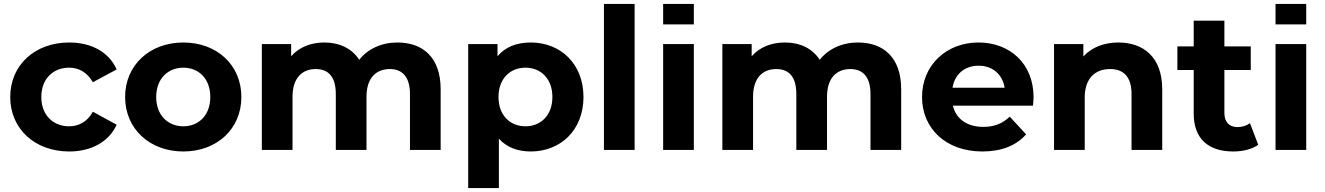

<svg xmlns="http://www.w3.org/2000/svg" viewBox="-20 -762 6733 976"><path d="M332 8C445 8 534 -42 573 -128L452 -194C423 -142 380 -120 331 -120C252 -120 190 -175 190 -269C190 -363 252 -418 331 -418C380 -418 423 -395 452 -344L573 -409C534 -497 445 -546 332 -546C157 -546 32 -431 32 -269C32 -107 157 8 332 8Z M912 8C1083 8 1207 -107 1207 -269C1207 -431 1083 -546 912 -546C741 -546 616 -431 616 -269C616 -107 741 8 912 8ZM912 -120C834 -120 774 -176 774 -269C774 -362 834 -418 912 -418C990 -418 1049 -362 1049 -269C1049 -176 990 -120 912 -120Z M2000 -546C1919 -546 1849 -513 1806 -458C1768 -517 1704 -546 1629 -546C1560 -546 1500 -522 1460 -476V-538H1311V0H1467V-270C1467 -366 1516 -411 1585 -411C1650 -411 1687 -371 1687 -284V0H1843V-270C1843 -366 1892 -411 1962 -411C2025 -411 2064 -371 2064 -284V0H2220V-308C2220 -472 2128 -546 2000 -546Z M2678 -546C2606 -546 2548 -523 2509 -476V-538H2360V194H2516V-57C2556 -13 2611 8 2678 8C2829 8 2946 -100 2946 -269C2946 -438 2829 -546 2678 -546ZM2651 -120C2573 -120 2514 -176 2514 -269C2514 -362 2573 -418 2651 -418C2729 -418 2788 -362 2788 -269C2788 -176 2729 -120 2651 -120Z M3050 0H3206V-742H3050Z M3351 -742V-638H3507V-742ZM3351 0H3507V-538H3351Z M4341 -546C4260 -546 4190 -513 4147 -458C4109 -517 4045 -546 3970 -546C3901 -546 3841 -522 3801 -476V-538H3652V0H3808V-270C3808 -366 3857 -411 3926 -411C3991 -411 4028 -371 4028 -284V0H4184V-270C4184 -366 4233 -411 4303 -411C4366 -411 4405 -371 4405 -284V0H4561V-308C4561 -472 4469 -546 4341 -546Z M5234 -267C5234 -440 5112 -546 4954 -546C4790 -546 4667 -430 4667 -269C4667 -109 4788 8 4974 8C5071 8 5146 -22 5196 -79L5113 -169C5076 -134 5035 -117 4978 -117C4896 -117 4839 -158 4824 -225H5231C5232 -238 5234 -255 5234 -267ZM4955 -428C5025 -428 5076 -384 5087 -316H4822C4833 -385 4884 -428 4955 -428Z M5665 -546C5592 -546 5529 -521 5487 -475V-538H5338V0H5494V-266C5494 -365 5548 -411 5623 -411C5692 -411 5732 -371 5732 -284V0H5888V-308C5888 -472 5792 -546 5665 -546Z M6334 -136C6317 -123 6294 -116 6271 -116C6229 -116 6204 -141 6204 -187V-406H6338V-526H6204V-657H6048V-526H5965V-406H6048V-185C6048 -57 6122 8 6249 8C6297 8 6344 -3 6376 -26Z M6464 -742V-638H6620V-742ZM6464 0H6620V-538H6464Z"/></svg>

Font: AWKNG-Font
Style: Bold
Weight: 700
Designer: Awakening Church
Foundry: Awakening Church
Version: Version 1.700;PS 001.700;hotconv 1.0.88;makeotf.lib2.5.64775